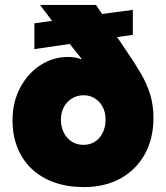

<svg xmlns="http://www.w3.org/2000/svg" viewBox="-20 -750 677 782"><path d="M321 12Q255 12 201.5 -7Q148 -26 110 -61.5Q72 -97 51.5 -147.5Q31 -198 31 -260Q31 -334 62 -392.5Q93 -451 144.5 -484.5Q196 -518 257 -518Q271 -518 284.5 -516Q298 -514 310 -509L312 -511L264 -571L120 -550V-655L192 -665L143 -730H371L396 -693L521 -710V-608L457 -599L496 -541Q530 -492 554.5 -449.5Q579 -407 592 -364Q605 -321 605 -270Q605 -185 569.5 -121.5Q534 -58 470.5 -23Q407 12 321 12ZM320 -160Q346 -160 366.5 -173Q387 -186 398.5 -209.5Q410 -233 410 -263Q410 -293 398 -315Q386 -337 366 -349.5Q346 -362 321 -362Q294 -362 273 -349Q252 -336 240 -313.5Q228 -291 228 -263Q228 -233 240 -209.5Q252 -186 272.5 -173Q293 -160 320 -160Z"/></svg>

Font: MuseoModerno Thin Black
Style: Regular
Weight: 900
Version: Version 1.002